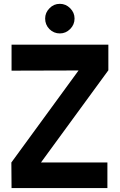

<svg xmlns="http://www.w3.org/2000/svg" viewBox="-20 -962 614 982"><path d="M286.1 -791Q316.4 -791 338.9 -813.5Q361.3 -835.9 361.3 -867.2Q361.3 -897.5 338.9 -919.9Q316.4 -942.4 286.1 -942.4Q254.9 -942.4 233.4 -919.9Q210.9 -897.5 210.9 -867.2Q210.9 -835.9 232.4 -813.5Q254.9 -791 286.1 -791ZM534.2 -733.4Q410.2 -733.4 39.1 -733.4Q39.1 -700.2 39.1 -600.6Q125 -601.6 381.8 -601.6Q295.9 -484.4 38.1 -130.9Q38.1 -98.6 39.1 0Q161.1 0 529.3 0Q529.3 -33.2 529.3 -130.9Q444.3 -130.9 189.5 -130.9Q275.4 -249 534.2 -602.5Q534.2 -635.7 534.2 -733.4Z"/></svg>

Font: BM-Biotif
Style: Bold
Weight: 400
Designer: Deni Anggara
Version: Version 1.000;PS 001.000;hotconv 1.0.88;makeotf.lib2.5.64776